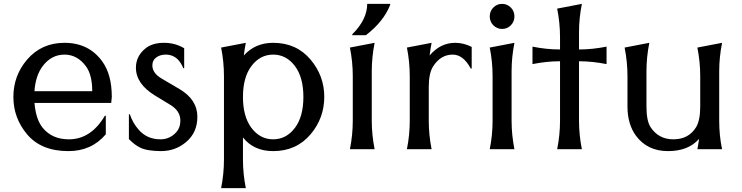

<svg xmlns="http://www.w3.org/2000/svg" viewBox="-20 -767 3815 987"><path d="M523.9 -171.9V-76.7Q450.7 9.8 331.5 9.8Q191.9 9.8 119.1 -76.7Q48.8 -160.6 48.8 -268.6Q48.8 -377.9 119.1 -460.4Q193.4 -546.9 311.5 -546.9Q437.5 -546.9 506.8 -449.7Q554.7 -382.8 554.7 -268.6L551.8 -237.8H157.2Q164.6 -152.8 199.2 -110.4Q247.6 -50.8 334 -50.8Q447.8 -50.8 519 -171.9ZM157.2 -298.3H454.1Q454.1 -382.8 421.4 -426.8Q377 -486.3 311.5 -486.3Q244.1 -486.3 199.2 -426.8Q162.6 -377.9 157.2 -298.3Z M642.6 -179.7H647.5Q662.1 -134.8 693.4 -99.6Q736.3 -50.8 804.7 -50.8Q851.6 -50.8 884.3 -85.4Q907.2 -109.9 907.2 -147Q907.2 -196.3 856.9 -227.1L778.3 -274.9Q678.7 -335.4 678.7 -418.9Q678.7 -478 727.1 -517.6Q762.7 -546.9 823.2 -546.9Q880.4 -546.9 926.8 -519V-416.5H921.9Q918.9 -427.7 906.7 -445.8Q879.4 -486.3 831.5 -486.3Q805.2 -486.3 786.1 -473.6Q763.2 -458.5 763.2 -430.7Q763.2 -391.1 811.5 -362.8L902.8 -309.1Q994.6 -254.9 994.6 -166.5Q994.6 -85.4 936.5 -36.6Q881.3 9.8 807.6 9.8Q735.4 9.3 700.2 -8.3Q669.9 -23.4 642.6 -52.2Z M1496.6 -426.8Q1452.1 -486.3 1384.3 -486.3Q1316.4 -486.3 1272 -426.8Q1229 -369.1 1229 -268.6Q1229 -168 1272 -110.4Q1316.4 -50.8 1384.3 -50.8Q1452.1 -50.8 1496.6 -110.4Q1539.6 -168 1539.6 -268.6Q1539.6 -369.1 1496.6 -426.8ZM1116.7 -522.5 1243.7 -546.9Q1237.3 -514.6 1233.4 -481.9Q1292 -546.9 1384.3 -546.9Q1503.9 -546.9 1576.7 -460.4Q1647 -377 1647 -268.6Q1646.5 -159.2 1576.7 -76.7Q1503.4 9.8 1384.3 9.8Q1284.2 9.8 1229 -60.5V53.7Q1229 127 1243.7 200.2H1116.7Q1131.3 127 1131.3 53.7V-376Q1131.3 -449.2 1116.7 -522.5Z M1985.8 -747.1V-742.2Q1952.6 -656.7 1860.8 -585.9H1791V-590.8Q1867.7 -667 1867.7 -747.1ZM1778.8 0Q1793.5 -73.2 1793.5 -146.5V-376Q1793.5 -449.2 1778.8 -522.5L1905.8 -546.9Q1891.1 -473.6 1891.1 -400.4V-146.5Q1891.1 -73.2 1905.8 0Z M2071.8 0Q2086.4 -73.2 2086.4 -146.5V-376Q2086.4 -449.2 2071.8 -522.5L2198.7 -546.9Q2192.4 -514.6 2188.5 -481.9Q2243.7 -546.9 2320.3 -546.9Q2362.8 -546.9 2404.8 -525.9V-414.6H2399.9Q2361.8 -486.3 2307.1 -486.3Q2244.6 -486.3 2205.6 -424.3Q2184.1 -390.1 2184.1 -317.4V-146.5Q2184.1 -73.2 2198.7 0Z M2497.6 0Q2512.2 -73.2 2512.2 -146.5V-376Q2512.2 -449.2 2497.6 -522.5L2624.5 -546.9Q2609.9 -473.6 2609.9 -400.4V-146.5Q2609.9 -73.2 2624.5 0ZM2516.1 -637Q2497.6 -655.8 2497.6 -682.6Q2497.6 -709.5 2516.1 -728.3Q2534.7 -747.1 2561 -747.1Q2587.4 -747.1 2606 -728.3Q2624.5 -709.5 2624.5 -682.6Q2624.5 -655.8 2606 -637Q2587.4 -618.2 2561 -618.2Q2534.7 -618.2 2516.1 -637Z M2844.2 0Q2858.9 -73.2 2858.9 -146.5V-452.1Q2789.6 -452.1 2717.3 -437.5V-527.3Q2788.6 -512.7 2858.9 -512.7V-576.2Q2858.9 -649.4 2844.2 -722.7L2971.2 -747.1Q2956.5 -673.8 2956.5 -600.6V-512.7Q3024.9 -512.7 3098.1 -527.3V-437.5Q3024.9 -452.1 2956.5 -452.1V-146.5Q2956.5 -73.2 2971.2 0Z M3691.9 0H3564.9Q3570.3 -26.9 3573.7 -53.2Q3518.6 9.8 3414.1 9.8Q3308.1 9.8 3249.5 -68.8Q3205.6 -128.4 3205.6 -219.7V-376Q3205.6 -449.2 3190.9 -522.5L3317.9 -546.9Q3303.2 -473.6 3303.2 -400.4V-219.7Q3303.2 -145.5 3324.7 -112.8Q3365.7 -50.8 3441.4 -50.8Q3520 -50.8 3558.1 -112.8Q3579.6 -147.9 3579.6 -219.7V-376Q3579.6 -449.2 3564.9 -522.5L3691.9 -546.9Q3677.2 -473.6 3677.2 -400.4V-146.5Q3677.2 -68.8 3691.9 0Z"/></svg>

Font: Classica
Style: Book
Weight: 400
Version: Version 1.001